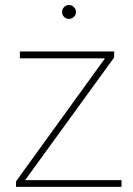

<svg xmlns="http://www.w3.org/2000/svg" viewBox="-20 -729 518 749"><path d="M78.1 -26.4H454.1V0H42.5V-21.5L389.6 -501.5H57.6V-528.3H425.3V-504.9ZM222.2 -682.1Q222.2 -693.4 230 -701.4Q237.8 -709.5 249 -709.5Q260.3 -709.5 268.3 -701.4Q276.4 -693.4 276.4 -682.1Q276.4 -670.9 268.3 -663.1Q260.3 -655.3 249 -655.3Q237.8 -655.3 230 -663.1Q222.2 -670.9 222.2 -682.1Z"/></svg>

Font: Roboto Thin
Style: Regular
Weight: 250
Designer: Google
Version: Version 2.134; 2016